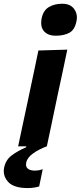

<svg xmlns="http://www.w3.org/2000/svg" viewBox="-82 -762 421 1000"><path d="M12.5 0Q24 -53.5 34.5 -104Q45 -154 58.5 -216L69 -266Q84.5 -341 96 -393.5Q107 -445.5 118 -499L268.5 -503.5Q257 -448.5 245.8 -395.2Q234.5 -342 218 -266L207.5 -216Q194.5 -154 184 -103.5Q173 -53 162 0ZM208.5 -576Q167 -576 146.5 -600Q132.5 -616.5 132.5 -642.5Q132.5 -654 135 -667.5Q143.5 -707.5 172.2 -725Q201 -742.5 242.5 -742.5Q284 -742.5 304 -715.5Q318.5 -696 318.5 -671Q318.5 -661 316 -650Q307 -606 278.8 -591Q250.5 -576 208.5 -576ZM62 217.5Q-10 217.5 -39.5 185.5Q-62.5 160.5 -62.5 129.5Q-62.5 121 -60.5 111.5Q-52.5 71 -21.2 47.5Q10 24 54 5L60 -24L138 -33.5L162 0Q119 16 89 38Q59 60 54.5 85.5Q53.5 90.5 53.5 95Q53.5 108 62.5 116Q74.5 126.5 98.5 126.5Q112 126.5 123 124.2Q134 122 140.5 119.5L122 209Q111 212.5 95.8 215Q80.5 217.5 62 217.5Z"/></svg>

Font: Heraclito
Style: Bold Italic
Weight: 700
Italic angle: -12°
Designer: Kostas Bartsokas (font) & Cristiano Sobral (main changes)
Foundry: Kostas Bartsokas (font) & Cristiano Sobral (main changes)
Version: Version 1.00;July 8, 2020;FontCreator 13.0.0.2655 64-bit